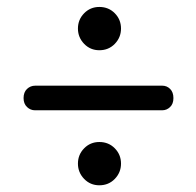

<svg xmlns="http://www.w3.org/2000/svg" viewBox="-20 -626 570 558"><path d="M268.7 -480Q242.5 -480 224.5 -498.6Q206.5 -517.3 206.5 -543Q206.5 -569.1 224.5 -587.4Q242.5 -605.8 268.7 -605.8Q295.7 -605.8 313.7 -587.4Q331.7 -569.1 331.7 -543Q331.7 -517.3 313.7 -498.6Q295.7 -480 268.7 -480ZM48.5 -341Q48.5 -358 58.5 -367.5Q68.5 -377 82.5 -377H451.5Q465 -377 474.5 -367.5Q484 -358 484 -341Q484 -324 474.2 -314.8Q464.5 -305.5 451.5 -305.5H81.5Q68.5 -305.5 58.5 -315Q48.5 -324.5 48.5 -341ZM268.7 -87.5Q242.5 -87.5 224.5 -106.1Q206.5 -124.8 206.5 -150.5Q206.5 -176.6 224.5 -194.9Q242.5 -213.3 268.7 -213.3Q295.7 -213.3 313.7 -194.9Q331.7 -176.6 331.7 -150.5Q331.7 -124.8 313.7 -106.1Q295.7 -87.5 268.7 -87.5Z"/></svg>

Font: Fraunces 72pt S050
Style: Bold
Weight: 700
Version: Version 1.000; ttfautohint (v1.8.3)